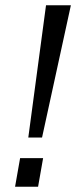

<svg xmlns="http://www.w3.org/2000/svg" viewBox="-20 -706 292 726"><path d="M87 -186 154 -686H248L139 -186ZM37 0 56 -108H143L124 0Z"/></svg>

Font: Archivo Condensed
Style: Italic
Weight: 400
Width: 3
Italic angle: -10°
Designer: Hector Gatti
Foundry: Omnibus-Type
Version: Version 2.001